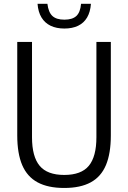

<svg xmlns="http://www.w3.org/2000/svg" viewBox="-20 -955 657 985"><path d="M309.5 9.3Q226.2 9.3 172.9 -19.5Q119.6 -48.2 94 -107.8Q68.5 -167.5 68.5 -260.4V-740H144.2V-251Q144.2 -151.5 183.4 -104.5Q222.6 -57.5 309.5 -57.5Q396.9 -57.5 435.7 -104.5Q474.6 -151.5 474.6 -251V-740H548.6V-260.4Q548.6 -167.5 523.4 -107.8Q498.3 -48.2 445.4 -19.5Q392.6 9.3 309.5 9.3ZM310.3 -808.6Q269.4 -808.6 239.6 -822.9Q209.8 -837.3 192.8 -865.5Q175.7 -893.7 172.6 -935.4H223.2Q228.5 -891.9 248.9 -873Q269.4 -854.1 310.3 -854.1Q351.3 -854.1 371.7 -873Q392.1 -891.9 395.8 -935.4H446.5Q443.4 -893.3 426.7 -865.1Q410 -836.9 380.6 -822.8Q351.2 -808.6 310.3 -808.6Z"/></svg>

Font: Encode Sans Condensed Thin
Style: Regular
Weight: 100
Width: 3
Designer: Multiple Designers
Foundry: Impallari Type
Version: Version 3.002